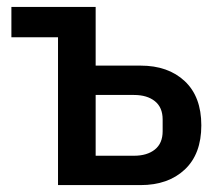

<svg xmlns="http://www.w3.org/2000/svg" viewBox="-20 -536 640 556"><path d="M148 -428H13V-516H257V-346H387Q467 -346 515 -301Q563 -256 563 -173Q563 -90 515 -45Q467 0 387 0H148ZM257 -85H368Q406 -85 428.5 -103Q451 -121 451 -156V-190Q451 -225 428.5 -243Q406 -261 368 -261H257Z"/></svg>

Font: IBM Plex Mono Medium
Style: Regular
Weight: 500
Monospace: yes
Designer: Mike Abbink, Paul van der Laan, Pieter van Rosmalen
Foundry: Bold Monday
Version: Version 2.3